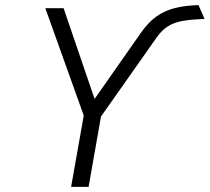

<svg xmlns="http://www.w3.org/2000/svg" viewBox="-20 -732 821 752"><path d="M258.5 0 308 -279.5 157.5 -700H229L350.5 -344.5L531.5 -603Q561.5 -646 594.5 -668.8Q627.5 -691.5 667.2 -701Q707 -710.5 757.5 -712L781 -658Q731.5 -656 697.8 -650.5Q664 -645 639.2 -630Q614.5 -615 593 -584.5L375.5 -275.5L327 0Z"/></svg>

Font: Overpass Light
Style: Italic
Weight: 300
Italic angle: -10°
Designer: Delve Withrington, Dave Bailey, Thomas Jockin
Foundry: Delve Fonts LLC
Version: Version 4.000; ttfautohint (v1.8.3)